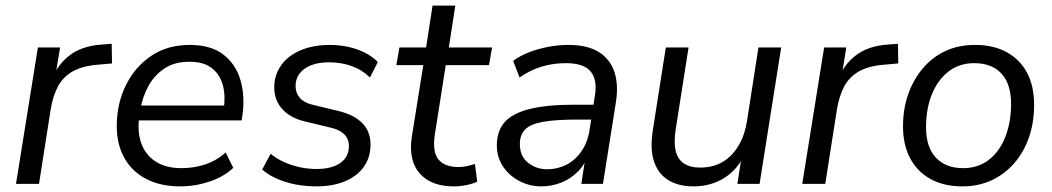

<svg xmlns="http://www.w3.org/2000/svg" viewBox="-20 -655 3749 684"><path d="M37 0 115 -486H194L175 -370H165Q183 -423 227 -457Q271 -491 339 -496L378 -499L379 -429L323 -424Q270 -419 237 -399.5Q204 -380 186.5 -347Q169 -314 161 -268L119 0Z M622 9Q553 9 502 -17Q451 -43 423.5 -91.5Q396 -140 396 -206Q396 -285 428 -350.5Q460 -416 518 -455.5Q576 -495 656 -495Q732 -495 776.5 -460Q821 -425 837 -368.5Q853 -312 844 -247L841 -226H459L467 -279H795L777 -266Q784 -313 774 -351Q764 -389 735 -412Q706 -435 655 -435Q601 -435 565 -410.5Q529 -386 508.5 -348Q488 -310 481 -269L477 -245Q468 -188 483 -145.5Q498 -103 534.5 -79.5Q571 -56 626 -56Q672 -56 712 -69.5Q752 -83 784 -112L811 -57Q777 -25 726 -8Q675 9 622 9Z M1107 9Q1048 9 997 -7Q946 -23 914 -51L944 -107Q968 -88 994.5 -76.5Q1021 -65 1049.5 -59Q1078 -53 1108 -53Q1162 -53 1192.5 -74.5Q1223 -96 1223 -135Q1223 -160 1206.5 -176.5Q1190 -193 1159 -200L1064 -223Q1014 -235 985.5 -266.5Q957 -298 957 -344Q957 -387 981 -421.5Q1005 -456 1050 -475.5Q1095 -495 1156 -495Q1189 -495 1221 -488Q1253 -481 1280.5 -467Q1308 -453 1326 -434L1298 -379Q1269 -407 1232 -420Q1195 -433 1153 -433Q1097 -433 1065 -410Q1033 -387 1033 -348Q1033 -324 1048 -306.5Q1063 -289 1093 -282L1188 -259Q1241 -246 1270.5 -216.5Q1300 -187 1300 -140Q1300 -94 1276 -60.5Q1252 -27 1208.5 -9Q1165 9 1107 9Z M1598 9Q1541 9 1504.5 -13Q1468 -35 1453.5 -74Q1439 -113 1447 -167L1488 -423H1392L1403 -486H1498L1521 -635H1602L1579 -486H1733L1722 -423H1568L1529 -175Q1520 -114 1542 -87Q1564 -60 1613 -60Q1630 -60 1645 -63.5Q1660 -67 1672 -71L1680 -8Q1667 -1 1643.5 4Q1620 9 1598 9Z M1909 9Q1867 9 1830.5 -10Q1794 -29 1772 -62Q1750 -95 1750 -137Q1750 -189 1778.5 -220.5Q1807 -252 1868 -267Q1929 -282 2025 -282H2105L2097 -229H2036Q1959 -229 1914.5 -221Q1870 -213 1851 -194Q1832 -175 1832 -142Q1832 -98 1861.5 -75Q1891 -52 1929 -52Q1966 -52 1997.5 -68Q2029 -84 2051 -115.5Q2073 -147 2080 -190L2099 -312Q2109 -370 2084.5 -400Q2060 -430 1996 -430Q1951 -430 1910.5 -418Q1870 -406 1831 -379L1808 -438Q1832 -456 1864 -468.5Q1896 -481 1932.5 -488Q1969 -495 2005 -495Q2073 -495 2113.5 -469.5Q2154 -444 2169 -398Q2184 -352 2174 -290L2128 0H2051L2068 -110H2078Q2065 -70 2038.5 -43.5Q2012 -17 1978 -4Q1944 9 1909 9Z M2450 9Q2398 9 2361.5 -13Q2325 -35 2310 -79.5Q2295 -124 2306 -193L2352 -486H2433L2387 -193Q2380 -148 2387 -118Q2394 -88 2416 -73Q2438 -58 2474 -58Q2521 -58 2555 -78.5Q2589 -99 2611 -136Q2633 -173 2641 -223L2682 -486H2763L2686 0H2607L2624 -110H2634Q2611 -54 2562.5 -22.5Q2514 9 2450 9Z M2838 0 2916 -486H2995L2976 -370H2966Q2984 -423 3028 -457Q3072 -491 3140 -496L3179 -499L3180 -429L3124 -424Q3071 -419 3038 -399.5Q3005 -380 2987.5 -347Q2970 -314 2962 -268L2920 0Z M3408 9Q3343 9 3295.5 -17Q3248 -43 3222.5 -91Q3197 -139 3197 -205Q3197 -267 3215.5 -319.5Q3234 -372 3268 -412Q3302 -452 3348.5 -473.5Q3395 -495 3454 -495Q3519 -495 3566.5 -469Q3614 -443 3639 -395.5Q3664 -348 3664 -281Q3664 -219 3646 -166.5Q3628 -114 3594 -74.5Q3560 -35 3513 -13Q3466 9 3408 9ZM3411 -56Q3466 -56 3504.5 -87Q3543 -118 3562.5 -170Q3582 -222 3582 -284Q3582 -356 3547.5 -393Q3513 -430 3451 -430Q3396 -430 3357.5 -399Q3319 -368 3299 -317Q3279 -266 3279 -202Q3279 -131 3314 -93.5Q3349 -56 3411 -56Z"/></svg>

Font: Nunito Sans 12pt ExtraLight 12pt
Style: Italic
Weight: 400
Italic angle: -9°
Version: Version 3.101;gftools[0.9.27]